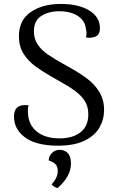

<svg xmlns="http://www.w3.org/2000/svg" viewBox="-20 -726 595 974"><path d="M51 -135Q51 -193 107 -193Q118 -193 125 -192Q120 -177 122 -150Q125 -92 167.5 -58Q210 -24 283 -24Q349 -24 388.5 -55Q428 -86 428 -146Q428 -185 410.5 -213Q393 -241 360.5 -265Q328 -289 268 -322Q200 -360 161 -388.5Q122 -417 99 -454Q76 -491 76 -542Q76 -624 136 -665Q196 -706 288 -706Q378 -706 432.5 -673Q487 -640 487 -582Q487 -540 447 -536Q439 -534 434 -534Q428 -534 416 -536Q419 -547 419 -556Q419 -568 416 -578Q412 -621 375 -645Q338 -669 280 -669Q227 -669 189.5 -645Q152 -621 152 -567Q152 -529 171 -500.5Q190 -472 222 -450Q254 -428 313 -395Q376 -361 417 -331Q458 -301 483 -261Q508 -221 508 -168Q508 -120 484.5 -79Q461 -38 409 -12.5Q357 13 275 13Q164 13 107.5 -28.5Q51 -70 51 -135ZM242 210Q273 174 273 143Q273 117 260 105.5Q247 94 227 88Q227 68 242.5 51Q258 34 283 34Q307 34 323.5 50.5Q340 67 340 103Q340 169 272 228Q255 224 242 210Z"/></svg>

Font: Arima Madurai
Style: Regular
Weight: 400
Designer: Joana Correia and Natanael Gama
Foundry: NDISCOVER
Version: Version 1.020